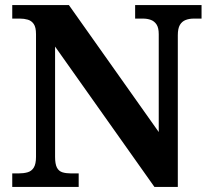

<svg xmlns="http://www.w3.org/2000/svg" viewBox="-20 -734 828 754"><path d="M28.1 0V-53H52.7Q72.8 -53 88.4 -57.4Q104 -61.9 112.7 -75.9Q121.4 -90 121.4 -118.1V-599.9Q121.4 -627 112.5 -639.8Q103.6 -652.6 89.2 -656.8Q74.7 -661 58 -661H28.1V-714H250.6L603.4 -215.5V-599.9Q603.4 -624.7 594.8 -637.8Q586.2 -650.8 572.3 -655.9Q558.4 -661 541.1 -661H510.7V-714H771.5V-661H741.1Q723.2 -661 708.8 -655.4Q694.5 -649.8 686.4 -636Q678.3 -622.1 678.3 -595.9V0H586.4L196.3 -551.1V-118.1Q196.3 -90 203.5 -75.9Q210.8 -61.9 225.1 -57.4Q239.5 -53 258.6 -53H289V0Z"/></svg>

Font: Noto Serif Telugu
Style: Regular
Weight: 400
Designer: Jelle Bosma - Monotype Design Team
Foundry: Monotype Imaging Inc.
Version: Version 2.003